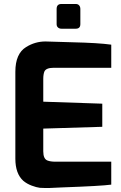

<svg xmlns="http://www.w3.org/2000/svg" viewBox="-20 -940 607 963"><path d="M264 -819V-895Q264 -920 288 -920H360Q371 -920 377 -913Q383 -906 383 -895V-819Q383 -796 360 -796H288Q278 -796 271 -802Q264 -808 264 -819ZM57 -144V-580Q57 -671 111 -704Q156 -732 208 -732Q212 -732 343 -728Q474 -725 538 -716V-600H249Q212 -600 203 -582Q197 -568 197 -544V-430L493 -420V-304L197 -295V-181Q197 -143 218 -135Q233 -129 259 -129H538V-14Q488 -7 291 0L226 3H207Q197 3 180 2Q163 0 139 -9Q115 -18 97 -33Q57 -69 57 -144Z"/></svg>

Font: Mina
Style: Bold
Weight: 700
Version: Version 1.000